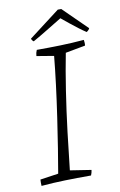

<svg xmlns="http://www.w3.org/2000/svg" viewBox="-91 -864 575 923"><g transform="rotate(-10 196.0 -402.5)"><path d="M35 8Q34 -8 35 -23L124 -36Q133 -87 144 -156.5Q155 -226 166.5 -304Q178 -382 187.5 -458Q197 -534 203 -597L119 -611Q120 -627 126 -640Q186 -640 241.5 -641.5Q297 -643 357 -648Q358 -641 358.5 -634Q359 -627 358 -620L261 -602Q245 -521 230 -423Q215 -325 203 -226Q191 -127 182 -42L285 -26Q284 -19 282.5 -13Q281 -7 278 0Q208 0 151 1.5Q94 3 35 8ZM377 -683Q363 -692 343 -707Q323 -722 302 -739Q281 -756 264 -770Q231 -750 191 -725.5Q151 -701 124 -686L119 -683Q116 -684 112 -689.5Q108 -695 108 -698L259 -813H276L392 -699Q392 -696 386 -690Q380 -684 377 -683Z"/></g></svg>

Font: Labrada Lght
Style: Italic
Weight: 300
Italic angle: -7°
Designer: Mercedes Jáuregui
Foundry: Omnibus-Type Team
Version: Version 1.000; ttfautohint (v1.8.4.7-5d5b)